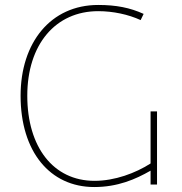

<svg xmlns="http://www.w3.org/2000/svg" viewBox="-20 -744 734 774"><path d="M360 10C454 10 526 -21 587 -56V0H613V-295H587V-85C526 -46 443 -15 361 -15C195 -15 90 -151 90 -358C90 -565 204 -699 376 -699C435 -699 497 -686 547 -663L559 -688C504 -713 448 -724 376 -724C184 -724 63 -572 63 -358C63 -133 181 10 360 10Z"/></svg>

Font: Noto Sans Georgian Thin
Style: Regular
Weight: 100
Designer: Monotype Design Team, Akaki Razmadze
Foundry: Google LLC
Version: Version 2.005